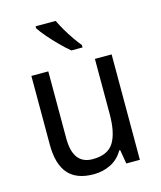

<svg xmlns="http://www.w3.org/2000/svg" viewBox="-115 -850 790 943"><g transform="rotate(-15 279.5 -378.0)"><path d="M481 -536V0H412L400 -71H395Q372 -30 332 -10Q292 10 245 10Q157 10 115 -39Q73 -88 73 -186V-536H159V-195Q159 -63 259 -63Q336 -63 366 -111.5Q396 -160 396 -255V-536ZM258 -766Q269 -743 285 -715.5Q301 -688 319 -662Q337 -636 352 -618V-606H295Q273 -624 245 -652Q217 -680 192.5 -708.5Q168 -737 156 -756V-766Z"/></g></svg>

Font: Noto Sans Kannada SemiCondensed
Style: Regular
Weight: 400
Width: 4
Designer: Jelle Bosma - Monotype Design Team
Foundry: Monotype Imaging Inc.
Version: Version 2.005; ttfautohint (v1.8.4.7-5d5b)